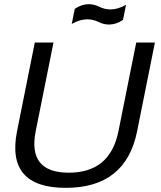

<svg xmlns="http://www.w3.org/2000/svg" viewBox="-20 -904 777 929"><path d="M62.5 -269.5 148.4 -698.2H238.8L152.8 -269.5Q112.8 -68.4 313 -68.4Q513.2 -68.4 553.2 -269.5L639.2 -698.2H729.5L643.6 -269.5Q588.9 4.9 298.3 4.9Q7.8 4.9 62.5 -269.5ZM341.8 -861.3Q375.5 -883.8 409.7 -883.8Q435.1 -883.8 460.9 -871.1Q486.8 -858.4 514.2 -858.4Q550.8 -858.4 589.8 -880.9L575.2 -807.6Q541.5 -785.2 507.3 -785.2Q481.9 -785.2 456.1 -797.9Q430.2 -810.5 402.8 -810.5Q366.2 -810.5 327.1 -788.1Z"/></svg>

Font: Sansation
Style: Italic
Weight: 400
Designer: Bernd Montag
Version: Version 1.301